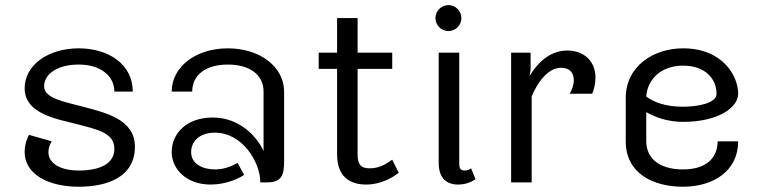

<svg xmlns="http://www.w3.org/2000/svg" viewBox="-20 -703 2940 740"><path d="M283.3 -516.7C166.7 -516.7 75 -453.3 75 -362.5C75 -262.5 205 -243.3 275 -225C355.8 -203.3 420.8 -191.7 420.8 -129.2C420.8 -73.3 367.5 -45.8 283.3 -45.8C215 -45.8 166.7 -71.7 166.7 -116.7C166.7 -131.7 170.8 -144.2 179.2 -158.3L91.7 -183.3C85.8 -171.7 75 -149.2 75 -116.7C75 -32.5 165 16.7 283.3 16.7C392.5 16.7 500 -20 500 -137.5C500 -243.3 387.5 -268.3 300 -291.7C224.2 -311.7 150 -324.2 150 -370.8C150 -415 197.5 -454.2 283.3 -454.2C369.2 -454.2 420.8 -409.2 420.8 -350H491.7C491.7 -454.2 400 -516.7 283.3 -516.7Z M983.3 0H1008.3C1067.5 0 1075 -30 1075 -83.3V-350C1075 -445 982.5 -516.7 858.3 -516.7C734.2 -516.7 641.7 -445 641.7 -350H720.8C720.8 -415 774.2 -454.2 858.3 -454.2C942.5 -454.2 995.8 -415 995.8 -350V-120.8C970 -177.5 903.3 -250 800 -250C696.7 -250 641.7 -186.7 641.7 -116.7C641.7 -54.2 695.8 8.3 791.7 8.3C852.5 8.3 902.5 -15.8 920.8 -29.2L895.8 -75C878.3 -65.8 849.2 -50 808.3 -50C764.2 -50 716.7 -69.2 716.7 -116.7C716.7 -157.5 748.3 -191.7 808.3 -191.7C913.3 -191.7 983.3 -79.2 983.3 0Z M1279.2 -500H1208.3V-437.5H1279.2V-108.3C1279.2 -21.7 1328.3 8.3 1391.7 8.3C1446.7 8.3 1494.2 -18.3 1516.7 -37.5L1491.7 -87.5C1467.5 -70.8 1443.3 -54.2 1404.2 -54.2C1367.5 -54.2 1358.3 -73.3 1358.3 -108.3V-437.5H1491.7V-500H1358.3V-633.3H1279.2Z M1812.5 -12.5 1795.8 -54.2C1790.8 -50.8 1783.3 -45.8 1770.8 -45.8C1754.2 -45.8 1750 -54.2 1750 -75V-500H1670.8V-75C1670.8 -23.3 1695 8.3 1745.8 8.3C1780 8.3 1803.3 -5.8 1812.5 -12.5ZM1758.3 -633.3C1758.3 -660.8 1735.8 -683.3 1708.3 -683.3C1680.8 -683.3 1658.3 -660.8 1658.3 -633.3C1658.3 -605.8 1680.8 -583.3 1708.3 -583.3C1735.8 -583.3 1758.3 -605.8 1758.3 -633.3Z M2166.7 -508.3C2098.3 -508.3 2050.8 -459.2 2020.8 -410C2023.3 -420 2025 -430.8 2025 -441.7V-500H1950V0H2029.2V-331.7C2050.8 -383.3 2090.8 -441.7 2141.7 -441.7C2185.8 -441.7 2191.7 -410.8 2191.7 -391.7C2191.7 -380 2184.2 -352.5 2175 -341.7H2262.5C2269.2 -357.5 2275 -380 2275 -404.2C2275 -469.2 2228.3 -508.3 2166.7 -508.3Z M2612.5 -516.7C2499.2 -516.7 2391.7 -448.3 2391.7 -325V-158.3C2391.7 -35 2496.7 16.7 2612.5 16.7C2728.3 16.7 2825 -43.3 2825 -158.3H2745.8C2745.8 -100.8 2709.2 -50 2612.5 -50C2515.8 -50 2470.8 -97.5 2470.8 -158.3V-270.8C2504.2 -251.7 2552.5 -233.3 2612.5 -233.3C2746.7 -233.3 2825 -287.5 2825 -341.7C2825 -410 2765.8 -516.7 2612.5 -516.7ZM2470.8 -330.8C2474.2 -391.7 2522.5 -450 2612.5 -450C2701.7 -450 2741.7 -395.8 2741.7 -341.7C2741.7 -305 2669.2 -291.7 2612.5 -291.7C2544.2 -291.7 2500 -309.2 2470.8 -330.8Z"/></svg>

Font: BoonHome
Style: Book
Weight: 400
Designer: Sungsit Sawaiwan
Foundry: Sungsit Sawaiwan
Version: Version 0.2